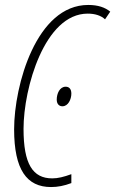

<svg xmlns="http://www.w3.org/2000/svg" viewBox="-20 -745 465 775"><path d="M186 10C213 10 239 5 268 -6V-42C238 -31 214 -25 191 -25C112 -25 75 -83 75 -225C75 -389 160 -690 334 -690C364 -690 388 -682 404 -667L425 -698C404 -715 376 -725 336 -725C127 -725 37 -401 37 -223C37 -60 88 10 186 10ZM232 -316C255 -316 268 -344 268 -367C268 -386 259 -395 245 -395C221 -395 209 -367 209 -343C209 -326 218 -316 232 -316Z"/></svg>

Font: Noto Sans ExtraCondensed ExtraLight
Style: Italic
Weight: 200
Width: 2
Italic angle: -12°
Designer: Monotype Design Team
Foundry: Monotype Imaging Inc.
Version: Version 2.013